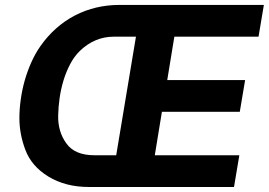

<svg xmlns="http://www.w3.org/2000/svg" viewBox="-20 -747 1074 767"><path d="M57.5 -275.2Q57.5 -311.4 62.9 -349.8Q68.2 -388.1 78.8 -425.6Q89.5 -463.1 105.1 -498Q120.7 -533 141.3 -562.5Q169.7 -603 204.7 -633.9Q239.7 -664.8 279.8 -685.5Q320 -706.3 364.5 -716.8Q409.1 -727.3 456.3 -727.3H1034.1L1012.8 -600.5H676.5L648.1 -427.2H959.2L937.9 -300.4H626.8L598.4 -126.8H936.1L914.8 0H335.6Q288 0 247.7 -10.5Q207.4 -21 172.9 -41.9Q105.8 -83.1 81.3 -148.4Q57.5 -211.3 57.5 -275.2ZM245.4 -173.7Q279.1 -126.8 357.2 -126.8H444.2L523.1 -600.5H435Q358 -600.5 298.7 -543.3Q275.9 -521 259.8 -489.9Q243.6 -458.8 233.3 -424.4Q223 -389.9 218 -354.4Q213.1 -318.9 212.4 -286.9Q210.6 -221.2 245.4 -173.7Z"/></svg>

Font: Inter P
Style: Bold Italic
Weight: 700
Italic angle: 9.39999°
Designer: Rasmus Andersson
Foundry: rsms
Version: Version 3.018;git-588b23468